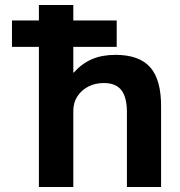

<svg xmlns="http://www.w3.org/2000/svg" viewBox="-20 -750 722 770"><path d="M448 -562H28V-668H448ZM136 0V-730H274V-459H276Q308 -495 348.5 -512.5Q389 -530 443 -530Q539 -530 583 -479.5Q627 -429 626 -320V0H489V-293Q490 -358 467.5 -387.5Q445 -417 397 -417Q361 -417 333.5 -402.5Q306 -388 290 -363Q274 -338 274 -306V0Z"/></svg>

Font: M PLUS 2
Style: Bold
Weight: 700
Designer: Coji Morishita
Foundry: UNDERFOREST DESIGN
Version: Version 1.001